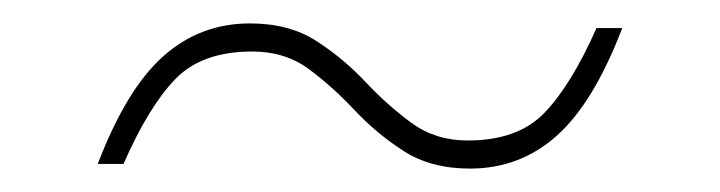

<svg xmlns="http://www.w3.org/2000/svg" viewBox="-20 -338 615 164"><path d="M511.5 -314Q487 -250 455.5 -222Q424 -194 381.5 -194Q348 -194 324.8 -209Q301.5 -224 282.8 -244Q264 -264 243.8 -279Q223.5 -294 195.5 -294Q152.5 -294 129.8 -270.5Q107 -247 85.5 -198H63.5Q88 -262 119.5 -290Q151 -318 193.5 -318Q227 -318 250.2 -303Q273.5 -288 292.2 -268Q311 -248 331.5 -233Q352 -218 379.5 -218Q422.5 -218 445.2 -241.8Q468 -265.5 489.5 -314Z"/></svg>

Font: Newsreader 72pt ExtraLight
Style: Italic
Weight: 275
Italic angle: -17°
Designer: Hugues Gentile
Foundry: Production Type
Version: Version 1.003; ttfautohint (v1.8.3)